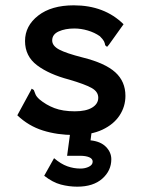

<svg xmlns="http://www.w3.org/2000/svg" viewBox="-20 -496 540 721"><path d="M259 11Q195 11 141 -6Q87 -23 45 -63L95 -155L99 -163L107 -158Q110 -151 113 -142.5Q116 -134 128 -123Q153 -102 184.5 -90Q216 -78 261 -78Q303 -78 326 -92Q349 -106 349 -129Q349 -152 323.5 -166Q298 -180 240 -197Q164 -217 119 -251Q74 -285 74 -342Q74 -399 123.5 -437.5Q173 -476 257 -476Q372 -476 444 -405L389 -328L382 -320L375 -326Q374 -334 370.5 -341Q367 -348 355 -360Q335 -374 309.5 -381.5Q284 -389 259 -389Q225 -389 200.5 -378Q176 -367 176 -344Q176 -324 202 -310Q228 -296 291 -280Q375 -259 413 -224.5Q451 -190 451 -136Q451 -96 429 -62.5Q407 -29 364.5 -9Q322 11 259 11ZM270 205Q239 205 208.5 197Q178 189 146 164L183 98Q209 120 233 128.5Q257 137 282 137Q300 137 314 130Q328 123 328 111Q328 100 315 94.5Q302 89 281 89H232L244 0H324L320 31Q358 35 378 55.5Q398 76 398 102Q398 145 364 175Q330 205 270 205Z"/></svg>

Font: Ligconsolata
Style: Bold
Weight: 700
Monospace: yes
Designer: Raph Levien, Cyreal, Brenton Simpson
Foundry: Raph Levien, Cyreal, Google
Version: Version 3.001; ttfautohint (v1.8.2.53-6de2)